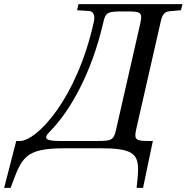

<svg xmlns="http://www.w3.org/2000/svg" viewBox="-50 -712 896 922"><path d="M-30 190H1C55 46 64 0 262 0H434C580 0 613 24 613 101C613 125 610 155 606 190H637L684 -35H671C605 -35 592 -37 604 -91L722 -609C729 -640 739 -656 764 -658L819 -663L826 -692H327L320 -663L379 -659C402 -657 406 -631 401 -609C319 -235 126 -35 46 -35H28ZM193 -84C288 -182 390 -361 446 -604C457 -654 469 -657 539 -657H557C623 -657 636 -655 624 -601L507 -88C496 -38 484 -35 414 -35H241C175 -35 150 -43 193 -84Z"/></svg>

Font: Heuristica
Style: Italic
Weight: 400
Italic angle: -13°
Version: Version 1.0.1